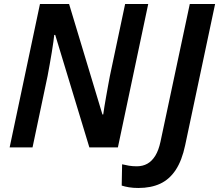

<svg xmlns="http://www.w3.org/2000/svg" viewBox="-20 -734 1091 956"><path d="M28 0 179 -714H324L490 -164H494Q496 -181 500 -204Q504 -227 508.5 -253.5Q513 -280 518 -306.5Q523 -333 527 -355L603 -714H718L567 0H425L255 -560H250Q249 -550 246 -527Q243 -504 238 -474.5Q233 -445 227.5 -413.5Q222 -382 217 -356L142 0ZM669 202Q643 202 622 198.5Q601 195 586 190L588 84Q604 88 622 91Q640 94 661 94Q691 94 714 81Q737 68 753.5 41Q770 14 779 -28L925 -714H1051L902 -11Q886 65 855 112Q824 159 778 180.5Q732 202 669 202Z"/></svg>

Font: Noto Sans Display SemiBold
Style: Italic
Weight: 600
Italic angle: -12°
Designer: Monotype Design Team
Foundry: Monotype Imaging Inc.
Version: Version 2.003